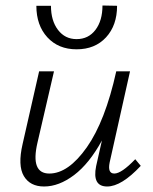

<svg xmlns="http://www.w3.org/2000/svg" viewBox="-20 -672 556 697"><path d="M258 -493Q192 -493 152 -536.5Q112 -580 112 -651H165Q165 -597 190.5 -563.5Q216 -530 258 -530Q301 -530 326.5 -563.5Q352 -597 352 -652L405 -651Q405 -580 365 -536.5Q325 -493 258 -493ZM471 -94 491 -70Q421 5 369 5Q314 5 329 -69L350 -162Q304 -78 249 -36.5Q194 5 140 5Q89 5 66.5 -33Q44 -71 62 -149L122 -413H176L116 -154Q90 -42 159 -42Q228 -42 295 -137Q362 -232 402 -413H452L378 -82Q370 -42 395 -42Q421 -42 471 -94Z"/></svg>

Font: EauTestInfant Semilight
Style: Italic
Weight: 300
Italic angle: -12°
Designer: Christian Thalmann (Catharsis Fonts)
Version: Version 0.001;PS 000.001;hotconv 1.0.88;makeotf.lib2.5.64775